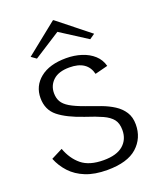

<svg xmlns="http://www.w3.org/2000/svg" viewBox="-171 -1046 934 1151"><g transform="rotate(-20 296.0 -470.5)"><path d="M311 7Q231 7 174 -16Q117 -39 80 -79Q43 -119 23 -169L96 -206Q121 -137 170.5 -96.5Q220 -56 311 -56Q394 -56 435.5 -92Q477 -128 477 -188Q477 -231 457.5 -256Q438 -281 397.5 -299.5Q357 -318 292 -339Q188 -374 134.5 -417Q81 -460 81 -535Q81 -612 140.5 -660Q200 -708 306 -708Q358 -708 403.5 -693.5Q449 -679 480.5 -650.5Q512 -622 523 -580L441 -559Q419 -649 306 -649Q237 -649 202 -616.5Q167 -584 167 -535Q167 -504 180 -481Q193 -458 225.5 -438.5Q258 -419 317 -398Q363 -382 407.5 -365.5Q452 -349 487 -326.5Q522 -304 543 -271.5Q564 -239 564 -192Q564 -105 502 -49Q440 7 311 7ZM142 -765 110 -788 310 -948H314L515 -788L482 -765L312 -874Z"/></g></svg>

Font: Panamera Medium
Style: Regular
Weight: 500
Designer: Bastien Sozeau
Foundry: NBR — Bastien Sozeau
Version: Version 3.002; ttfautohint (v1.8.4.7-5d5b);gftools[0.9.33]